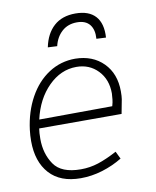

<svg xmlns="http://www.w3.org/2000/svg" viewBox="-81 -760 675 833"><g transform="rotate(-10 257.0 -344.0)"><path d="M64 -188Q64 -123 96.5 -75.5Q129 -28 215 -28Q255 -28 292 -40Q329 -52 376 -77L392 -44Q351 -19 303.5 -4.5Q256 10 208 10Q118 10 70.5 -42.5Q23 -95 23 -186Q23 -210 26 -235Q36 -314 70 -375.5Q104 -437 156.5 -471Q209 -505 273 -505Q350 -504 397 -456.5Q444 -409 444 -331Q444 -309 442 -297Q436 -264 430 -234H67Q64 -216 64 -188ZM396 -274Q401 -291 402 -303Q404 -321 404 -329Q404 -391 366.5 -430Q329 -469 272 -469Q203 -469 148.5 -414.5Q94 -360 74 -272ZM421 -572 379 -574Q382 -614 364 -636.5Q346 -659 308 -659Q268 -659 241.5 -635Q215 -611 206 -572L165 -574Q177 -633 213 -665.5Q249 -698 308 -698Q367 -698 396 -666Q425 -634 421 -572Z"/></g></svg>

Font: Bellota Text Light
Style: Italic
Weight: 300
Italic angle: -7.5°
Designer: Kemie Guaida
Foundry: Kemie Guaida
Version: Version 4.001